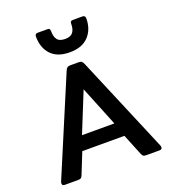

<svg xmlns="http://www.w3.org/2000/svg" viewBox="-164 -1060 1061 1182"><g transform="rotate(-20 366.5 -468.5)"><path d="M201 -919Q201 -927 205.5 -932Q210 -937 217 -937H283Q293 -937 296.5 -932.5Q300 -928 300 -918Q300 -882 314.5 -862.5Q329 -843 366 -843Q402 -843 417 -862.5Q432 -882 432 -918Q432 -928 435.5 -932.5Q439 -937 449 -937H515Q522 -937 526.5 -932Q531 -927 531 -919Q531 -846 488.5 -801Q446 -756 366 -756Q284 -756 242.5 -800.5Q201 -845 201 -919ZM39 -15Q39 -21 42 -28L306 -654Q312 -669 319 -674.5Q326 -680 339 -680H394Q408 -680 414.5 -674.5Q421 -669 427 -654L691 -28Q694 -21 694 -15Q694 0 677 0H590Q577 0 571.5 -3.5Q566 -7 561 -18L504 -158H228L172 -18Q167 -7 161.5 -3.5Q156 0 143 0H56Q39 0 39 -15ZM472 -251 366 -513 260 -251Z"/></g></svg>

Font: Mitr
Style: Regular
Weight: 400
Designer: Thanarat Vachiruckul
Foundry: Cadson Demak
Version: Version 1.002